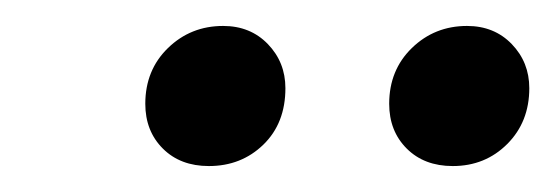

<svg xmlns="http://www.w3.org/2000/svg" viewBox="-20 -784 428 148"><path d="M92 -704Q92 -730 109.5 -747Q127 -764 152 -764Q173 -764 186.5 -750Q200 -736 200 -716Q200 -689 183 -672.5Q166 -656 141 -656Q119 -656 105.5 -669.5Q92 -683 92 -704ZM280 -704Q280 -730 297.5 -747Q315 -764 340 -764Q361 -764 374.5 -750Q388 -736 388 -716Q388 -690 371 -673Q354 -656 329 -656Q307 -656 293.5 -669.5Q280 -683 280 -704Z"/></svg>

Font: Fira Sans Condensed
Style: Italic
Weight: 400
Width: 3
Italic angle: -8°
Designer: bBox Type GmbH & Carrois Corporate GbR & Edenspiekermann AG
Foundry: bBox Type GmbH & Carrois Corporate GbR & Edenspiekermann AG
Version: Version 4.301